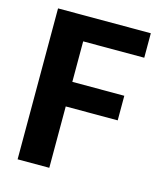

<svg xmlns="http://www.w3.org/2000/svg" viewBox="-110 -821 781 906"><g transform="rotate(15 280.0 -368.5)"><path d="M469.7 -299.8H215.8V0H61V-737.3H514.2V-617.7H215.8V-419.9H469.7Z"/></g></svg>

Font: Epilogue
Style: Bold
Weight: 700
Designer: Tyler Finck
Foundry: Etcetera Type Co
Version: Version 2.112